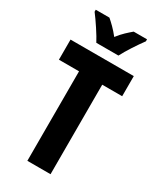

<svg xmlns="http://www.w3.org/2000/svg" viewBox="-230 -1007 905 1083"><g transform="rotate(30 222.0 -465.5)"><path d="M151 -771H295C315 -811 360 -879 389 -918V-931H302C279 -911 250 -887 222 -850C195 -885 165 -913 144 -931H55V-918C83 -882 133 -807 151 -771ZM298 0V-583H428V-714H16V-583H147V0Z"/></g></svg>

Font: Noto Sans Kannada ExtraCondensed ExtraBold
Style: Regular
Weight: 800
Width: 2
Designer: Jelle Bosma - Monotype Design Team
Foundry: Monotype Imaging Inc.
Version: Version 2.005